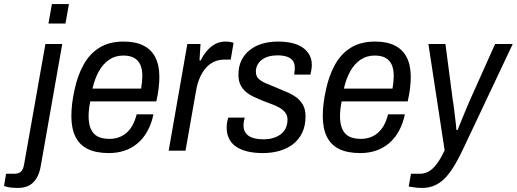

<svg xmlns="http://www.w3.org/2000/svg" viewBox="-115 -743 2549 947"><path d="M124 -627 141 -723H225L208 -627ZM-28 184Q-38 184 -51.5 183Q-65 182 -76.5 179.5Q-88 177 -95 174L-85 114H-45Q-22 114 -11 103Q0 92 4 67L109 -526H192L86 76Q81 107 67.5 132Q54 157 31 170.5Q8 184 -28 184Z M422 12Q360 12 319 -7.5Q278 -27 257.5 -68Q237 -109 237 -170Q237 -201 241 -233.5Q245 -266 252 -297Q267 -370 297.5 -424.5Q328 -479 376.5 -508.5Q425 -538 495 -538Q554 -538 593 -518Q632 -498 651.5 -459.5Q671 -421 671 -364Q671 -339 667.5 -308.5Q664 -278 656 -243H330Q326 -222 324 -204Q322 -186 322 -170Q322 -131 333.5 -106Q345 -81 367.5 -69.5Q390 -58 425 -58Q448 -58 469 -65Q490 -72 507.5 -86.5Q525 -101 538 -124Q551 -147 559 -179H642Q632 -132 612 -96Q592 -60 563.5 -36Q535 -12 499.5 0Q464 12 422 12ZM341 -306H581Q584 -324 585.5 -339.5Q587 -355 587 -369Q587 -403 576.5 -425Q566 -447 545.5 -458Q525 -469 493 -469Q454 -469 424 -449Q394 -429 373.5 -393Q353 -357 341 -306Z M717 0 809 -526H874L869 -445H875Q887 -470 904.5 -491Q922 -512 945 -525Q968 -538 998 -538Q1011 -538 1021 -536Q1031 -534 1037 -532L1023 -449H991Q964 -449 941 -438.5Q918 -428 900.5 -408Q883 -388 870.5 -359.5Q858 -331 852 -295L800 0Z M1182 12Q1137 12 1103.5 3.5Q1070 -5 1047.5 -21Q1025 -37 1014 -60.5Q1003 -84 1003 -112Q1003 -125 1005 -138.5Q1007 -152 1011 -163H1092Q1089 -153 1087.5 -143Q1086 -133 1086 -125Q1086 -101 1098 -85.5Q1110 -70 1132 -63Q1154 -56 1185 -56Q1210 -56 1231 -62Q1252 -68 1268.5 -80Q1285 -92 1294 -110.5Q1303 -129 1303 -153Q1303 -173 1292.5 -187Q1282 -201 1265 -211Q1248 -221 1226 -229Q1204 -237 1181 -246Q1159 -255 1137.5 -265Q1116 -275 1099 -289Q1082 -303 1071.5 -323.5Q1061 -344 1061 -374Q1061 -415 1076 -445.5Q1091 -476 1118 -497Q1145 -518 1180.5 -528Q1216 -538 1256 -538Q1293 -538 1324 -531Q1355 -524 1377 -509Q1399 -494 1411 -472.5Q1423 -451 1423 -423Q1423 -410 1420.5 -397Q1418 -384 1416 -375H1336Q1338 -389 1338.5 -396Q1339 -403 1339 -408Q1339 -431 1328.5 -444.5Q1318 -458 1298.5 -464Q1279 -470 1254 -470Q1230 -470 1210.5 -464.5Q1191 -459 1177 -448.5Q1163 -438 1155 -423Q1147 -408 1147 -390Q1147 -367 1161 -354Q1175 -341 1197 -332Q1219 -323 1245 -312Q1270 -301 1296 -290.5Q1322 -280 1343.5 -265Q1365 -250 1378.5 -227Q1392 -204 1392 -169Q1392 -123 1375.5 -88.5Q1359 -54 1330.5 -32Q1302 -10 1264 1Q1226 12 1182 12Z M1662 12Q1600 12 1559 -7.5Q1518 -27 1497.5 -68Q1477 -109 1477 -170Q1477 -201 1481 -233.5Q1485 -266 1492 -297Q1507 -370 1537.5 -424.5Q1568 -479 1616.5 -508.5Q1665 -538 1735 -538Q1794 -538 1833 -518Q1872 -498 1891.5 -459.5Q1911 -421 1911 -364Q1911 -339 1907.5 -308.5Q1904 -278 1896 -243H1570Q1566 -222 1564 -204Q1562 -186 1562 -170Q1562 -131 1573.5 -106Q1585 -81 1607.5 -69.5Q1630 -58 1665 -58Q1688 -58 1709 -65Q1730 -72 1747.5 -86.5Q1765 -101 1778 -124Q1791 -147 1799 -179H1882Q1872 -132 1852 -96Q1832 -60 1803.5 -36Q1775 -12 1739.5 0Q1704 12 1662 12ZM1581 -306H1821Q1824 -324 1825.5 -339.5Q1827 -355 1827 -369Q1827 -403 1816.5 -425Q1806 -447 1785.5 -458Q1765 -469 1733 -469Q1694 -469 1664 -449Q1634 -429 1613.5 -393Q1593 -357 1581 -306Z M1967 184Q1945 184 1927 181Q1909 178 1901 177L1912 114H1956Q1979 114 1999 103Q2019 92 2038.5 66.5Q2058 41 2078 -2L1998 -526H2082L2118 -251Q2122 -229 2125 -201.5Q2128 -174 2131.5 -148Q2135 -122 2136 -102H2142Q2147 -114 2154 -131.5Q2161 -149 2169 -168.5Q2177 -188 2185.5 -208Q2194 -228 2202 -247L2327 -526H2414L2172 -14Q2152 29 2131 65.5Q2110 102 2086.5 128.5Q2063 155 2033.5 169.5Q2004 184 1967 184Z"/></svg>

Font: Archivo SemiCondensed
Style: Italic
Weight: 400
Width: 4
Italic angle: -10°
Designer: Hector Gatti
Foundry: Omnibus-Type
Version: Version 2.001